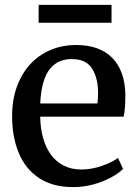

<svg xmlns="http://www.w3.org/2000/svg" viewBox="-20 -754 564 785"><path d="M280 11Q195.5 11 139.8 -26Q84 -63 56.8 -128.5Q29.5 -194 29.5 -279.5Q29.5 -345.5 48.8 -399Q68 -452.5 103 -490.8Q138 -529 186.2 -549.5Q234.5 -570 291.5 -570Q386 -570 437.8 -518.5Q489.5 -467 492.5 -370.5Q492.5 -340 491 -317.2Q489.5 -294.5 485.5 -277H144.5Q145 -229.5 156.2 -189.8Q167.5 -150 188.5 -121.2Q209.5 -92.5 240.8 -76.8Q272 -61 312.5 -61Q354.5 -61 397.2 -76Q440 -91 462.5 -108.5L483 -63.5Q465 -45 433.2 -28Q401.5 -11 361.5 0Q321.5 11 280 11ZM144.5 -331H378.5Q379.5 -339.5 380.2 -352Q381 -364.5 381 -374Q381 -434.5 356.5 -473.5Q332 -512.5 273.5 -512.5Q247 -512.5 224.8 -503.5Q202.5 -494.5 185.2 -473.8Q168 -453 157.5 -418Q147 -383 144.5 -331ZM436 -734V-661H138V-734Z"/></svg>

Font: Merriweather Medium
Style: Regular
Weight: 500
Version: Version 2.100